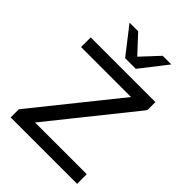

<svg xmlns="http://www.w3.org/2000/svg" viewBox="-263 -1068 1196 1196"><g transform="rotate(45 335.0 -470.5)"><path d="M54 0V-72L524 -657L529 -620H54V-705H624V-634L154 -48L150 -85H639V0ZM297 -765 160 -941H236L344 -825L452 -941H528L391 -765Z"/></g></svg>

Font: Nunito Sans 10pt SemiExpanded Medium
Style: Regular
Weight: 500
Width: 6
Designer: Vernon Adams
Foundry: Vernon Adams
Version: Version 3.101;gftools[0.9.27]